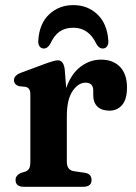

<svg xmlns="http://www.w3.org/2000/svg" viewBox="-20 -714 520 734"><path d="M227.5 -448 233 -377.5Q252 -431.5 287.8 -458.8Q323.5 -486 366 -486Q412.5 -486 439 -458.2Q465.5 -430.5 465.5 -379.5Q465.5 -334.5 447 -312.8Q428.5 -291 398.5 -291Q368.5 -291 352.5 -306.5Q336.5 -322 336.5 -349V-367.5Q336.5 -398 307 -398Q279.5 -398 257.5 -366Q235.5 -334 235.5 -269V-95.5Q235.5 -63.5 263 -59.5L304 -53.5Q330 -49.5 330 -26Q330 0 298.5 0H71Q39.5 0 39.5 -26Q39.5 -43.5 60 -53L77 -58Q86.5 -61.5 91.2 -69.5Q96 -77.5 96 -95.5V-351.5Q96 -367 91.2 -373.5Q86.5 -380 77.5 -382L53 -384.5Q33.5 -390.5 33.5 -407.5Q33.5 -426 60.5 -436L148 -468.5Q188.5 -483.5 200.5 -483.5Q223.5 -483.5 227.5 -448ZM260.5 -608Q229.5 -608 208.2 -593.5Q187 -579 172 -546Q161.5 -528.5 148 -528.5Q137 -528.5 131 -537.2Q125 -546 126.5 -560Q130.5 -624 168 -659.2Q205.5 -694.5 260.5 -694.5Q315 -694.5 352.2 -659.2Q389.5 -624 394 -560Q395.5 -546 389.5 -537.2Q383.5 -528.5 372.5 -528.5Q358.5 -528.5 348.5 -546Q319.5 -608 260.5 -608Z"/></svg>

Font: Fraunces 9pt Soft SemiBold
Style: Regular
Weight: 600
Version: Version 1.000;[b76b70a41]